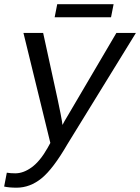

<svg xmlns="http://www.w3.org/2000/svg" viewBox="-28 -685 666 913"><path d="M50.8 207.5Q15.6 207.5 -8.3 202.1L4.4 136.2Q22 139.2 44.9 139.2Q83.5 139.2 123 110.4Q162.6 81.5 198.2 18.6L211.4 -5.4L83.5 -528.3H177.2L245.6 -214.8Q251 -190.9 260 -144.8Q269 -98.6 269 -90.8Q273.9 -101.6 299.8 -144.5L525.4 -528.3H618.2L293 0Q224.6 118.2 169.7 162.8Q114.7 207.5 50.8 207.5ZM500 -603H231.9L244.1 -665H512.2Z"/></svg>

Font: Liberation Mono
Style: Italic
Weight: 400
Italic angle: -12°
Monospace: yes
Designer: Steve Matteson
Foundry: Ascender Corporation
Version: Version 2.1.5